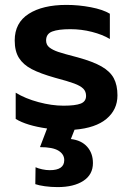

<svg xmlns="http://www.w3.org/2000/svg" viewBox="-20 -515 539 783"><path d="M284 14 269 52Q312 57 335.5 83.5Q359 110 359 150Q359 197 320 222.5Q281 248 215 248Q188 248 163 244.5Q138 241 124 236L125 167Q136 172 152 175.5Q168 179 183 179Q242 179 242 138Q242 114 218.5 99.5Q195 85 143 85L172 9Q88 -3 44 -30V-137Q83 -113 137 -98.5Q191 -84 239 -84Q287 -84 309 -92.5Q331 -101 331 -124Q331 -142 319.5 -153.5Q308 -165 282.5 -174.5Q257 -184 204 -198Q144 -215 109.5 -233Q75 -251 57.5 -278.5Q40 -306 40 -350Q40 -422 97 -458.5Q154 -495 251 -495Q301 -495 350.5 -485.5Q400 -476 428 -459V-356Q398 -374 355 -385Q312 -396 267 -396Q218 -396 193 -386.5Q168 -377 168 -350Q168 -332 181.5 -321.5Q195 -311 217 -303.5Q239 -296 297 -281Q359 -264 394 -244Q429 -224 444 -196Q459 -168 459 -126Q459 -68 414.5 -30.5Q370 7 284 14Z"/></svg>

Font: Prompt Medium
Style: Regular
Weight: 500
Designer: Katatrad Team
Foundry: CadsonDemak
Version: Version 1.000